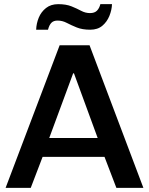

<svg xmlns="http://www.w3.org/2000/svg" viewBox="-20 -904 717 924"><path d="M7 0 267 -686H411L670 0H540L483 -149H185L128 0ZM217 -240H450L336 -551H332ZM154 -761Q155 -791 166.5 -819Q178 -847 201.5 -865.5Q225 -884 260 -884Q298 -884 324 -873.5Q350 -863 370.5 -852Q391 -841 413 -841Q435 -841 446.5 -852.5Q458 -864 463 -884H519Q518 -856 506.5 -827.5Q495 -799 472.5 -780Q450 -761 414 -761Q376 -761 349 -772Q322 -783 301 -794Q280 -805 257 -805Q238 -805 227.5 -794.5Q217 -784 211 -761Z"/></svg>

Font: Chivo Medium
Style: Regular
Weight: 500
Designer: Hector Gatti
Foundry: Omnibus-Type
Version: Version 2.002